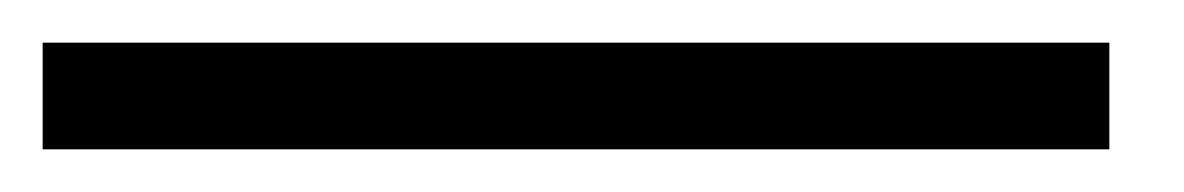

<svg xmlns="http://www.w3.org/2000/svg" viewBox="-20 55 555 90"><path d="M0 75V125H500V75Z"/></svg>

Font: KpRoman
Style: SemiboldItalic
Weight: 600
Italic angle: -11°
Version: Version 0.66